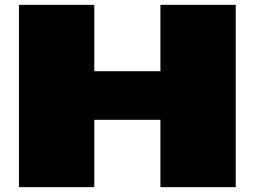

<svg xmlns="http://www.w3.org/2000/svg" viewBox="-20 -770 1050 790"><path d="M58 0H368V-277H640V0H950V-750H640V-477H368V-750H58Z"/></svg>

Font: Mattone Black
Style: Regular
Weight: 900
Width: 6
Designer: Nunzio Mazzaferro
Foundry: Collletttivo
Version: Version 2.000;Glyphs 3.2 (3217)